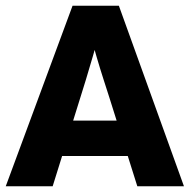

<svg xmlns="http://www.w3.org/2000/svg" viewBox="-23 -647 659 667"><path d="M-3 0 229 -627H345Q337 -589 325 -543.5Q313 -498 300 -453Q287 -408 275.5 -370.5Q264 -333 257 -311L160 0ZM616 0H454L356 -311Q349 -333 337 -370Q325 -407 312 -451.5Q299 -496 286.5 -542Q274 -588 266 -627H390ZM138 -105V-228H463V-105Z"/></svg>

Font: Blinker
Style: Regular
Weight: 400
Designer: Juergen Huber
Foundry: supertype
Version: 1.017